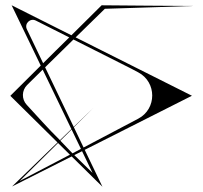

<svg xmlns="http://www.w3.org/2000/svg" viewBox="-20 -708 770 730"><path d="M198.7 -166.3C135.5 -105.2 70.1 -42 25.8 1C86.4 -29.5 166.6 -69.9 252.5 -113.2C288.4 -77.9 321.3 -45.3 346.7 -20.3C354.3 -12.9 361.9 -5.4 369.5 2C364.9 -7.6 360.3 -17.1 355.7 -26.7C337.8 -63.9 320 -101.1 302.1 -138.3C446.8 -211.2 600 -288.6 700.1 -339.1C703.3 -340.7 706.5 -342.4 709.7 -344C706.5 -345.6 703.3 -347.2 700.1 -348.8C555.9 -421.2 411.7 -493.5 267.5 -565.9C329.8 -626.9 378.7 -674.6 378.7 -674.6C378.7 -674.6 715 -685.1 714.3 -685.3C713.3 -684.9 366.4 -687.9 366.4 -687.9C366.4 -687.9 301.7 -623.6 251.5 -573.9C251.5 -573.9 40.8 -679.7 40.8 -679.7C35.3 -682.4 29.7 -685.2 24.2 -688C26.9 -682.4 29.6 -676.8 32.3 -671.3C66.5 -600.4 100.7 -529.5 134.9 -458.6C96.5 -420.4 58.1 -382.3 19.7 -344.1C19.4 -343.9 19.4 -343.5 19.7 -343.3C19.7 -343.3 19.6 -343.3 19.6 -343.3C64.3 -299 132.5 -231.6 198.7 -166.3ZM116.1 -629.8C158.5 -608.5 200.9 -587.1 243.3 -565.8C217.1 -539.9 196.6 -519.6 194.1 -517.3C193.9 -517.1 193.6 -516.9 193.4 -516.7C176.9 -500.3 160.5 -484 144 -467.6C123.4 -510.6 102.8 -553.6 82.2 -596.6C71.8 -618.2 94.7 -640.6 116.1 -629.8ZM142.3 -443.2C178.7 -367.8 215.1 -292.5 251.4 -217.1C236.7 -203 223.3 -190 207.9 -175.1C161.9 -220.1 118.7 -269.6 81.5 -309.6C61.6 -331 62.4 -364.3 83.1 -384.8C83.1 -384.8 83.1 -384.8 83.1 -384.8C100 -401.5 119.3 -420.6 142.3 -443.2ZM189 -152.8C192.9 -156.7 196.8 -160.5 200.6 -164.4C215.9 -149.3 231.1 -134.4 245.8 -119.8C174.3 -82.2 107.6 -47.2 54.8 -19.9C54.8 -19.9 189 -152.8 189 -152.8ZM252.2 -215.5C264.1 -191 275.9 -166.5 287.7 -141.9C277 -136.3 266.2 -130.6 255.6 -125C240.1 -140.1 225.6 -157.3 209.5 -173.1C209.5 -173.1 209.5 -173.1 209.4 -173.1C223.7 -187.2 238 -201.4 252.2 -215.5ZM262.5 -118.3C272.3 -123.2 282.1 -128.1 292 -133.1C305.3 -105.6 318.6 -78 331.9 -50.5C311.4 -70.5 287.7 -93.6 262.5 -118.3ZM260.9 -224.2C285.8 -248.9 310.7 -273.6 335.5 -298.3C314.4 -277.9 288.4 -252.9 260.2 -225.6C224 -301.1 187.7 -376.6 151.5 -452.1C187.1 -487.2 224.9 -524.2 259.2 -557.8C259.2 -557.8 477.8 -447.6 477.8 -447.6C487.1 -442.7 496.3 -437.8 505.6 -432.9C576.5 -395.6 576.5 -294 505.5 -256.7C439 -221.7 367.3 -183.8 297.9 -147.3C297.9 -147.3 297.9 -147.3 297.8 -147.2C285.5 -172.9 273.2 -198.5 260.9 -224.2Z"/></svg>

Font: Stal Type
Style: Glyph
Weight: 400
Version: Version 1.0